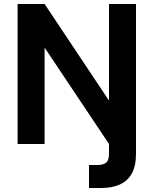

<svg xmlns="http://www.w3.org/2000/svg" viewBox="-20 -720 768 960"><path d="M68 0V-700H203L525 -217V-700H660V49Q660 111 638.5 148.5Q617 186 578 203Q539 220 486 220H425V105H466Q498 105 511.5 92.5Q525 80 525 50V0L203 -482V0Z"/></svg>

Font: DM Sans 18pt
Style: Bold
Weight: 700
Designer: Colophon Foundry, Jonny Pinhorn
Foundry: Colophon Foundry
Version: Version 4.004;gftools[0.9.30]